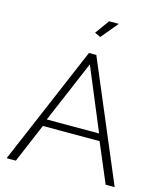

<svg xmlns="http://www.w3.org/2000/svg" viewBox="-132 -1013 938 1109"><g transform="rotate(15 337.5 -458.5)"><path d="M316 -710H360L660 0H606L507 -234H168L69 0H14ZM493 -276 338 -648 180 -276ZM355 -816 320 -832 381 -917H439Z"/></g></svg>

Font: Raleway Light
Style: Regular
Weight: 300
Designer: Matt McInerney, Pablo Impallari, Rodrigo Fuenzalida
Foundry: Matt McInerney, Pablo Impallari, Rodrigo Fuenzalida
Version: Version 4.026